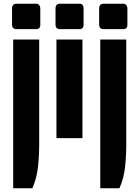

<svg xmlns="http://www.w3.org/2000/svg" viewBox="-20 -744 751 1034"><path d="M45 -610V-698Q45 -724 69 -724H174Q185 -724 191 -716.5Q197 -709 197 -698V-610Q197 -587 174 -587H69Q62 -587 56.5 -589.5Q51 -592 48 -597.5Q45 -603 45 -610ZM51 270V-531H191V4Q192 87 185 152Q178 217 154 270Z M279 -610V-698Q279 -724 303 -724H408Q430 -724 430 -698V-610Q430 -599 424.5 -593Q419 -587 408 -587H303Q296 -587 290.5 -589.5Q285 -592 282 -597.5Q279 -603 279 -610ZM284 0V-531H424V0Z M514 -610V-698Q514 -724 538 -724H643Q654 -724 660 -716.5Q666 -709 666 -698V-610Q666 -587 643 -587H538Q531 -587 525.5 -589.5Q520 -592 517 -597.5Q514 -603 514 -610ZM520 270V-531H660V4Q661 87 654 152Q647 217 623 270Z"/></svg>

Font: Mina
Style: Bold
Weight: 700
Version: Version 1.000